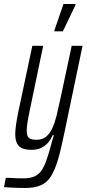

<svg xmlns="http://www.w3.org/2000/svg" viewBox="-64 -738 431 956"><path d="M61 198Q46 198 28 197.5Q10 197 -8 196Q-26 195 -44 194L-35 147Q-24 147 -10.5 148Q3 149 19 149.5Q35 150 52 150Q84 150 105 141.5Q126 133 140 114.5Q154 96 165.5 64.5Q177 33 189 -12Q193 -25 196.5 -38.5Q200 -52 204 -65H198Q190 -45 176 -28.5Q162 -12 142 -2Q122 8 94 8Q65 8 47 0.5Q29 -7 20.5 -24.5Q12 -42 12 -70Q12 -91 16 -118Q20 -145 27 -180L97 -510H151L87 -202Q78 -160 73.5 -132.5Q69 -105 69 -88Q69 -70 74 -59.5Q79 -49 90 -45.5Q101 -42 118 -42Q146 -42 165 -57Q184 -72 196.5 -99.5Q209 -127 218 -163.5Q227 -200 236 -243L293 -510H347L256 -74Q240 5 224.5 57.5Q209 110 189 141Q169 172 138 185Q107 198 61 198ZM207 -582V-587L252 -718H312V-713L249 -582Z"/></svg>

Font: Saira UltraCondensed
Style: Italic
Weight: 400
Width: 1
Italic angle: -12°
Designer: Hector Gatti with collaboration of the Omnibus-Type team
Foundry: Omnibus-Type
Version: Version 1.101